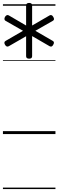

<svg xmlns="http://www.w3.org/2000/svg" viewBox="-20 -914 398 1309"><path d="M179 -514Q158 -514 158 -531V-667L40 -599Q33 -595 26.5 -597Q20 -599 14 -609Q4 -627 18 -635L137 -704L18 -772Q12 -775 10.5 -782Q9 -789 14 -799Q20 -808 26.5 -810.5Q33 -813 40 -809L158 -740V-877Q158 -885 163 -889.5Q168 -894 179 -894Q199 -894 199 -877V-740L318 -809Q325 -813 331.5 -810.5Q338 -808 343 -799Q355 -780 340 -772L221 -704L340 -635Q346 -632 347.5 -625.5Q349 -619 343 -609Q338 -599 331.5 -597Q325 -595 318 -599L199 -668V-531Q199 -514 179 -514ZM0 365H358V375H0ZM0 -20H358V0H0ZM0 -505H358V-500H0ZM0 -885H358V-875H0Z"/></svg>

Font: Playwrite GB J Guides
Style: Regular
Weight: 400
Designer: Veronika Burian, José Scaglione
Foundry: TypeTogether
Version: Version 1.003